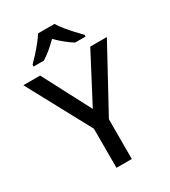

<svg xmlns="http://www.w3.org/2000/svg" viewBox="-224 -1051 1030 1161"><g transform="rotate(-30 291.5 -470.5)"><path d="M292 -380 467 -714H583L345 -277V0H238V-273L0 -714H117ZM348 -941Q361 -919 383.5 -891.5Q406 -864 430.5 -837.5Q455 -811 473 -793V-781H400Q374 -797 345.5 -820Q317 -843 290 -870Q236 -815 182 -781H110V-793Q129 -812 152.5 -838Q176 -864 198 -891.5Q220 -919 234 -941Z"/></g></svg>

Font: Noto Sans Bengali Medium
Style: Regular
Weight: 500
Designer: Jelle Bosma - Monotype Design Team
Foundry: Monotype Imaging Inc.
Version: Version 2.003; ttfautohint (v1.8.4.7-5d5b)